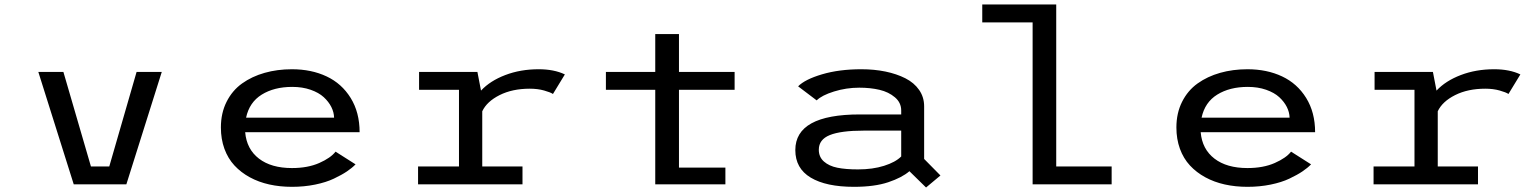

<svg xmlns="http://www.w3.org/2000/svg" viewBox="-20 -820 6840 854"><path d="M587.5 -500H699.5L542 0H308L150.5 -500H262L384.5 -79.5H466Z M1561.5 -89Q1546 -73 1523 -57.5Q1500 -42 1465.2 -25.5Q1430.5 -9 1381.8 1Q1333 11 1278.5 11Q1225 11 1177.8 0.5Q1130.5 -10 1091 -31.5Q1051.5 -53 1022.8 -84Q994 -115 978.2 -158.2Q962.5 -201.5 962.5 -253Q962.5 -317 987.8 -367.2Q1013 -417.5 1056.8 -448.8Q1100.5 -480 1157 -496Q1213.5 -512 1278.5 -512Q1365 -512 1432.5 -480.2Q1500 -448.5 1539.8 -384.2Q1579.5 -320 1579.5 -232H1070.5Q1077 -156.5 1131.8 -114.5Q1186.5 -72.5 1278.5 -72.5Q1349 -72.5 1400 -95Q1451 -117.5 1472.5 -145.5ZM1280 -433.5Q1199.5 -433.5 1144.2 -399.2Q1089 -365 1074.5 -296.5H1466Q1465.5 -320.5 1453.8 -344Q1442 -367.5 1420 -387.8Q1398 -408 1361.5 -420.8Q1325 -433.5 1280 -433.5Z M2125 -79.5H2304V0H1839.5V-79.5H2021.5V-420.5H1844V-500H2103.5L2119.5 -417Q2160 -460.5 2227.5 -486.2Q2295 -512 2376 -512Q2444.5 -512 2492.5 -489L2439.5 -402Q2428.5 -409.5 2400 -417.5Q2371.5 -425.5 2336.5 -425.5Q2259 -425.5 2202.2 -397Q2145.5 -368.5 2125 -325Z M2675 -420.5V-500H2894.5V-668.5H3000V-500H3247.5V-420.5H3000V-74.5H3206.5V0H2894.5V-420.5Z M3811 -512Q3868.5 -512 3918.2 -501.8Q3968 -491.5 4007 -471.8Q4046 -452 4068.2 -420Q4090.5 -388 4090.5 -347V-113L4163 -39.5L4099 14L4025 -58.5Q3992 -30 3931 -9.5Q3870 11 3778.5 11Q3654.5 11 3586 -30Q3517.5 -71 3517.5 -152.5Q3517.5 -311 3804.5 -311H3988.5V-328.5Q3988.5 -363.5 3960.5 -387.2Q3932.5 -411 3892 -420.5Q3851.5 -430 3802 -430Q3744 -430 3689.5 -413Q3635 -396 3612.5 -373.5L3530 -436Q3560.5 -467 3636.5 -489.5Q3712.5 -512 3811 -512ZM3796.5 -66.5Q3861.5 -66.5 3912.2 -82.5Q3963 -98.5 3988.5 -124V-239H3822Q3720 -239 3671 -219.2Q3622 -199.5 3622 -154Q3622 -121.5 3644.8 -101.5Q3667.5 -81.5 3704.5 -74Q3741.5 -66.5 3796.5 -66.5Z M4678 -79.5H4924.5V0H4573V-720.5H4349V-800H4678Z M5811.5 -89Q5796 -73 5773 -57.5Q5750 -42 5715.2 -25.5Q5680.5 -9 5631.8 1Q5583 11 5528.5 11Q5475 11 5427.8 0.5Q5380.5 -10 5341 -31.5Q5301.5 -53 5272.8 -84Q5244 -115 5228.2 -158.2Q5212.5 -201.5 5212.5 -253Q5212.5 -317 5237.8 -367.2Q5263 -417.5 5306.8 -448.8Q5350.5 -480 5407 -496Q5463.5 -512 5528.5 -512Q5615 -512 5682.5 -480.2Q5750 -448.5 5789.8 -384.2Q5829.5 -320 5829.5 -232H5320.5Q5327 -156.5 5381.8 -114.5Q5436.5 -72.5 5528.5 -72.5Q5599 -72.5 5650 -95Q5701 -117.5 5722.5 -145.5ZM5530 -433.5Q5449.5 -433.5 5394.2 -399.2Q5339 -365 5324.5 -296.5H5716Q5715.5 -320.5 5703.8 -344Q5692 -367.5 5670 -387.8Q5648 -408 5611.5 -420.8Q5575 -433.5 5530 -433.5Z M6375 -79.5H6554V0H6089.5V-79.5H6271.5V-420.5H6094V-500H6353.5L6369.5 -417Q6410 -460.5 6477.5 -486.2Q6545 -512 6626 -512Q6694.5 -512 6742.5 -489L6689.5 -402Q6678.5 -409.5 6650 -417.5Q6621.5 -425.5 6586.5 -425.5Q6509 -425.5 6452.2 -397Q6395.5 -368.5 6375 -325Z"/></svg>

Font: League Mono Wide
Style: Regular
Weight: 400
Width: 8
Designer: Tyler Finck
Foundry: The League of Moveable Type / Tyler Finck
Version: Version 2.210